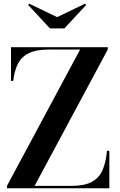

<svg xmlns="http://www.w3.org/2000/svg" viewBox="-20 -1001 638 1021"><path d="M17 0V-12.5L406 -737.5H241Q173 -737.5 133.5 -718.2Q94 -699 75.2 -661.8Q56.5 -624.5 50.5 -571H38.5V-750H553V-737.5L164 -12.5H358.5Q427 -12.5 466.2 -32.8Q505.5 -53 524.2 -94.2Q543 -135.5 549 -199H561.5V0ZM245.5 -850 129.5 -975 136 -981 284 -910 431.5 -981 438.5 -975 322.5 -850Z"/></svg>

Font: Bodoni Moda 18pt SemiBold
Style: Regular
Weight: 600
Designer: Owen Earl
Foundry: indestructible type
Version: Version 2.005